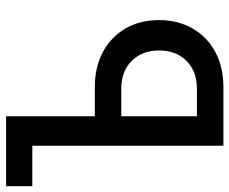

<svg xmlns="http://www.w3.org/2000/svg" viewBox="-88 -688 770 645"><g transform="rotate(-90 297.5 -365.0)"><path d="M131 0V-642H-5V-730H230V-432H327Q395 -432 445.5 -405Q496 -378 524.5 -329.5Q553 -281 553 -216Q553 -152 524.5 -103Q496 -54 445.5 -27Q395 0 327 0ZM230 -89H323Q381 -89 416 -124Q451 -159 451 -216Q451 -273 416 -308Q381 -343 323 -343H230Z"/></g></svg>

Font: Pitagon Sans Mono Medium
Style: Regular
Weight: 500
Monospace: yes
Designer: Travis Tran
Foundry: Pitagon
Version: Version 1.001; ttfautohint (v1.8.4.7-5d5b);gftools[0.9.26]